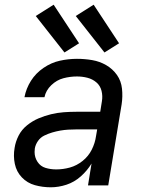

<svg xmlns="http://www.w3.org/2000/svg" viewBox="-20 -788 616 816"><path d="M196 8Q229 8 262.5 -3Q296 -14 323.5 -38.5Q351 -63 369 -93L354 0H440L497 -345Q502 -378 498.5 -411Q495 -444 477 -469.5Q459 -495 431.5 -511Q404 -527 372 -532.5Q340 -538 307 -538Q271 -538 234.5 -530Q198 -522 165 -499.5Q132 -477 111.5 -444.5Q91 -412 84 -375H169Q175 -404 198 -426Q221 -448 249.5 -455.5Q278 -463 307 -463Q330 -463 351.5 -457.5Q373 -452 389.5 -438Q406 -424 411.5 -402Q417 -380 413 -357L406 -313H304Q278 -313 251 -311Q224 -309 197 -302.5Q170 -296 144 -285Q118 -274 95 -255.5Q72 -237 59 -211.5Q46 -186 42 -159Q36 -125 43 -91.5Q50 -58 73 -34Q96 -10 128.5 -1Q161 8 196 8Q196 8 196 8Q196 8 196 8Q196 8 196 8Q196 8 196 8ZM219 -68Q195 -68 173.5 -74.5Q152 -81 139.5 -100Q127 -119 127 -142Q127 -149 128 -157Q131 -174 141.5 -189Q152 -204 168.5 -212Q185 -220 202 -225Q219 -230 236 -233Q253 -236 270 -237Q287 -238 304 -238H393L388 -209Q384 -180 370 -152Q356 -124 331 -104Q306 -84 277 -76Q248 -68 219 -68ZM424 -565 486 -604 378 -768 302 -720ZM254 -565 316 -604 208 -768 132 -720Z"/></svg>

Font: Iosevka Sparkle Oblique
Style: Regular
Weight: 400
Italic angle: -9°
Designer: Belleve Invis
Foundry: Belleve Invis
Version: Version 4.5.0; ttfautohint (v1.8.3)